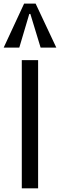

<svg xmlns="http://www.w3.org/2000/svg" viewBox="-27 -1031 328 1051"><path d="M92.3 0V-701.7H181.6V0ZM-6.8 -770.5 105 -1011.2H168L281.2 -770.5H195.3L139.2 -954.6H133.3L78.6 -770.5Z"/></svg>

Font: Mako
Style: Regular
Weight: 400
Designer: vernon adams
Foundry: vernon adams
Version: Version 1.100; ttfautohint (v1.8.4.7-5d5b);gftools[0.9.33]